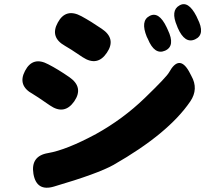

<svg xmlns="http://www.w3.org/2000/svg" viewBox="-20 -842 1040 913"><path d="M237 45Q154 70 139 -15Q125 -100 208 -114Q296 -129 437 -205Q565 -276 668.5 -376Q772 -476 784 -498Q832 -585 879 -502L890 -481Q925 -419 885 -360Q781 -207 520 -58Q445 -16 237 45ZM333 -360Q286 -293 217 -341Q149 -388 136 -395Q62 -435 99 -505Q136 -576 210 -536Q255 -513 310 -475Q379 -427 333 -360ZM488 -591Q443 -524 373 -570Q308 -614 289 -624Q216 -665 255 -735Q293 -805 367 -765Q413 -740 464 -705Q534 -658 488 -591ZM765 -601Q715 -579 683 -657L678 -667Q647 -743 691 -766Q735 -790 772 -713L778 -700Q815 -623 765 -601ZM908 -655Q859 -632 825 -710L822 -718Q790 -792 833 -816Q875 -841 914 -765L919 -754Q958 -678 908 -655Z"/></svg>

Font: Resource Han Rounded KR Heavy
Style: Regular
Weight: 900
Designer: Cyano Hao (round all glyphs); Ryoko NISHIZUKA 西塚涼子 (kana, bopomofo & ideographs); Paul D. Hunt (Latin, Greek & Cyrillic)
Foundry: Cyano Hao
Version: 0.990